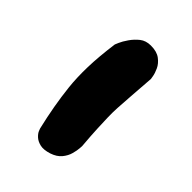

<svg xmlns="http://www.w3.org/2000/svg" viewBox="-6 -817 496 496"><g transform="rotate(-45 242.5 -568.5)"><path d="M435 -561Q435 -539 425.5 -526.5Q416 -514 404 -508.5Q392 -503 383 -501.5Q374 -500 374 -500Q332 -503 305.5 -505Q279 -507 260.5 -508Q242 -509 225 -508.5Q208 -508 185 -507Q162 -506 126 -503Q126 -503 117.5 -503.5Q109 -504 96 -507.5Q83 -511 71.5 -520.5Q60 -530 54 -548Q48 -567 51 -579.5Q54 -592 61 -599.5Q68 -607 74.5 -609.5Q81 -612 81 -612Q115 -620 146 -625.5Q177 -631 209 -634.5Q241 -638 280 -637Q319 -636 371 -629Q371 -629 380.5 -625Q390 -621 403 -612Q416 -603 425.5 -591Q435 -579 435 -561Z"/></g></svg>

Font: Sour Gummy
Style: Bold
Weight: 700
Designer: Stefie Justprince
Foundry: Eifetstype
Version: Version 1.000